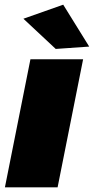

<svg xmlns="http://www.w3.org/2000/svg" viewBox="-20 -800 401 820"><path d="M335 -547 226 0H1L110 -547ZM250 -780 361 -601 218 -591 80 -720Z"/></svg>

Font: Gontserrat Black
Style: Italic
Weight: 900
Italic angle: -11.3°
Designer: Julieta Ulanovsky
Foundry: Julieta Ulanovsky
Version: Version 6.001